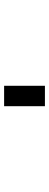

<svg xmlns="http://www.w3.org/2000/svg" viewBox="322 -362 235 919"><g transform="rotate(90 439.5 97.5)"><path d="M390.6 0H488.3V195.3H390.6Z"/></g></svg>

Font: BabelStone Pigpen
Style: Regular
Weight: 400
Designer: Andrew West
Foundry: BabelStone
Version: Version 1.02 November 6, 2013